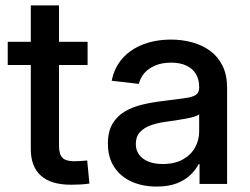

<svg xmlns="http://www.w3.org/2000/svg" viewBox="-20 -685 930 715"><path d="M306.2 -529.3V-442.9H8.8V-529.3ZM94.7 -665H199.7V-141.6Q199.7 -110.8 212.4 -97.7Q225.1 -84.5 256.3 -84.5Q266.6 -84.5 280.5 -85.4Q294.4 -86.4 304.7 -87.4L313 -1.5Q298.3 1 279.5 2Q260.7 2.9 243.7 2.9Q169.9 2.9 132.3 -30.8Q94.7 -64.5 94.7 -129.9Z M563.5 9.8Q511.7 9.8 470.7 -8.3Q429.7 -26.4 405.8 -62.3Q381.8 -98.1 381.8 -150.4Q381.8 -195.8 399.2 -224.6Q416.5 -253.4 446 -270.5Q475.6 -287.6 512.7 -296.1Q549.8 -304.7 588.9 -309.1Q637.2 -315.4 666.3 -319.1Q695.3 -322.8 708.5 -331.1Q721.7 -339.4 721.7 -357.9V-361.8Q721.7 -389.2 709.5 -409.4Q697.3 -429.7 674.1 -440.7Q650.9 -451.7 617.2 -451.7Q583 -451.7 557.9 -440.9Q532.7 -430.2 517.3 -412.4Q502 -394.5 497.1 -372.6L396 -384.3Q405.8 -433.6 436.3 -467.8Q466.8 -502 513.4 -519.8Q560.1 -537.6 617.2 -537.6Q658.2 -537.6 695.8 -527.3Q733.4 -517.1 762.7 -495.6Q792 -474.1 808.8 -439.9Q825.7 -405.8 825.7 -357.4V0H723.1V-73.7H719.7Q709 -52.7 689.2 -33.7Q669.4 -14.6 638.7 -2.4Q607.9 9.8 563.5 9.8ZM585.4 -74.2Q630.4 -74.2 660.6 -91.1Q690.9 -107.9 706.3 -135.5Q721.7 -163.1 721.7 -194.8V-259.3Q716.3 -254.4 702.4 -250.2Q688.5 -246.1 669.7 -242.7Q650.9 -239.3 631.1 -236.3Q611.3 -233.4 594.2 -231Q565.4 -227.1 540.5 -218Q515.6 -209 500.7 -192.4Q485.8 -175.8 485.8 -148.9Q485.8 -125 498.5 -108.4Q511.2 -91.8 533.4 -83Q555.7 -74.2 585.4 -74.2Z"/></svg>

Font: Inter 24pt Medium
Style: Regular
Weight: 500
Designer: Rasmus Andersson
Foundry: rsms
Version: Version 4.001;git-66647c0bb